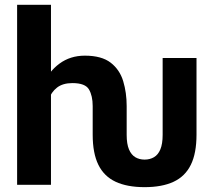

<svg xmlns="http://www.w3.org/2000/svg" viewBox="-20 -770 892 800"><path d="M192.4 -750V0H51.3V-750ZM171.4 -282.2 132.3 -281.2Q132.3 -355.5 157.5 -413.6Q182.6 -471.7 227.8 -504.9Q272.9 -538.1 333.5 -538.1Q403.3 -538.1 441.2 -508.8Q479 -479.5 493.4 -431.6Q507.8 -383.8 507.8 -328.1V-244.1H366.2V-328.1Q366.2 -370.6 350.8 -397.2Q335.4 -423.8 281.7 -423.8Q241.7 -423.8 217.5 -405Q193.4 -386.2 182.4 -354.2Q171.4 -322.3 171.4 -282.2ZM582.5 9.8Q509.8 9.8 461.7 -12.7Q413.6 -35.2 389.9 -83.3Q366.2 -131.3 366.2 -209V-262.7H507.8V-208Q507.8 -170.4 517.3 -147.7Q526.9 -125 543.7 -115Q560.5 -105 582.5 -105Q604.5 -105 621.6 -115Q638.7 -125 648.2 -147.7Q657.7 -170.4 657.7 -208V-528.3H798.8V-209Q798.8 -131.3 775.1 -83.3Q751.5 -35.2 703.4 -12.7Q655.3 9.8 582.5 9.8Z"/></svg>

Font: RobotoDEMO
Style: Regular
Weight: 400
Designer: Christian Robertson
Foundry: Google
Version: Version 2.136